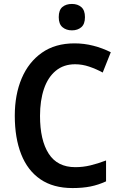

<svg xmlns="http://www.w3.org/2000/svg" viewBox="-20 -944 613 974"><path d="M361 -618Q303 -618 263 -585Q223 -552 203 -493Q183 -434 183 -356Q183 -233 227 -164.5Q271 -96 362 -96Q401 -96 438.5 -105Q476 -114 518 -130V-24Q479 -6 439 2Q399 10 348 10Q250 10 185 -34.5Q120 -79 87.5 -161.5Q55 -244 55 -357Q55 -464 90 -546.5Q125 -629 192.5 -676.5Q260 -724 358 -724Q407 -724 453.5 -712Q500 -700 542 -679L501 -576Q468 -594 432.5 -606Q397 -618 361 -618ZM345 -924Q374 -924 392.5 -908Q411 -892 411 -857Q411 -822 392.5 -806Q374 -790 345 -790Q316 -790 297 -806Q278 -822 278 -857Q278 -893 296.5 -908.5Q315 -924 345 -924Z"/></svg>

Font: Noto Sans Sinhala SemiCondensed SemiBold
Style: Regular
Weight: 600
Width: 4
Designer: Jelle Bosma - Monotype Design Team
Foundry: Monotype Imaging Inc.
Version: Version 2.006; ttfautohint (v1.8.4.7-5d5b)